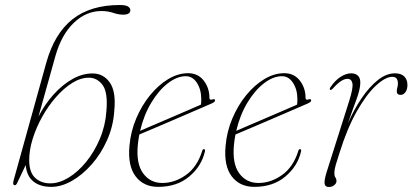

<svg xmlns="http://www.w3.org/2000/svg" viewBox="-20 -738 1646 766"><path d="M201.5 -516 133.5 -273Q159 -322.5 194 -361.2Q229 -400 268.8 -422.5Q308.5 -445 349.5 -445Q392.5 -445 418 -408.8Q443.5 -372.5 436 -297Q432 -234 407.2 -178.8Q382.5 -123.5 345.5 -81.8Q308.5 -40 266.5 -16.2Q224.5 7.5 185 7.5Q140 7.5 113.2 -14Q86.5 -35.5 82.5 -79.5L49.5 -10Q44.5 1.5 39 1Q29 0.5 34.5 -19L165 -489Q197.5 -604.5 269.2 -661.2Q341 -718 458.5 -718Q481.5 -718 490.8 -712Q500 -706 500 -697.5Q500 -679.5 471.5 -679.5Q452.5 -679.5 431.5 -686.8Q410.5 -694 385 -694Q323.5 -694 274.5 -647Q225.5 -600 201.5 -516ZM334.5 -428Q301.5 -428 268 -407Q234.5 -386 203.8 -351Q173 -316 148.8 -272.8Q124.5 -229.5 110.5 -184.5Q96.5 -139.5 96.5 -99.5Q96.5 -50.5 120.2 -28.5Q144 -6.5 180.5 -6.5Q216 -6.5 253.5 -29.2Q291 -52 323.8 -92.2Q356.5 -132.5 378.5 -184.5Q400.5 -236.5 404.5 -295Q411 -369 389.5 -398.5Q368 -428 334.5 -428Z M797.5 -133.5Q784 -75 735 -33.8Q686 7.5 611 7.5Q552.5 7.5 520.8 -34.8Q489 -77 496.5 -156.5Q501.5 -213.5 523.5 -265.5Q545.5 -317.5 578.8 -358.2Q612 -399 651.2 -422.5Q690.5 -446 730.5 -446Q770 -446 792.8 -416.5Q815.5 -387 815.5 -348Q815.5 -337 828 -341.5Q837.5 -344.5 838 -337.5Q838.5 -331.5 824 -325Q812.5 -320 785.2 -308.2Q758 -296.5 722.5 -281.2Q687 -266 650.5 -250.2Q614 -234.5 583.2 -221.5Q552.5 -208.5 536 -201.5Q532 -181.5 530 -161.5Q522.5 -85.5 550.8 -46.8Q579 -8 627.5 -8Q677 -8 721.8 -39.8Q766.5 -71.5 786.5 -135.5Q788.5 -143 793.5 -143Q799.5 -143 797.5 -133.5ZM721.5 -434Q686.5 -434 650 -406Q613.5 -378 583.8 -328.8Q554 -279.5 539 -216Q558.5 -224.5 591 -238.5Q623.5 -252.5 660 -268Q696.5 -283.5 729.2 -297.8Q762 -312 781.5 -320.5Q783 -327.5 783 -341.5Q783 -380.5 765.8 -407.2Q748.5 -434 721.5 -434Z M1181 -133.5Q1167.5 -75 1118.5 -33.8Q1069.5 7.5 994.5 7.5Q936 7.5 904.2 -34.8Q872.5 -77 880 -156.5Q885 -213.5 907 -265.5Q929 -317.5 962.2 -358.2Q995.5 -399 1034.8 -422.5Q1074 -446 1114 -446Q1153.5 -446 1176.2 -416.5Q1199 -387 1199 -348Q1199 -337 1211.5 -341.5Q1221 -344.5 1221.5 -337.5Q1222 -331.5 1207.5 -325Q1196 -320 1168.8 -308.2Q1141.5 -296.5 1106 -281.2Q1070.5 -266 1034 -250.2Q997.5 -234.5 966.8 -221.5Q936 -208.5 919.5 -201.5Q915.5 -181.5 913.5 -161.5Q906 -85.5 934.2 -46.8Q962.5 -8 1011 -8Q1060.5 -8 1105.2 -39.8Q1150 -71.5 1170 -135.5Q1172 -143 1177 -143Q1183 -143 1181 -133.5ZM1105 -434Q1070 -434 1033.5 -406Q997 -378 967.2 -328.8Q937.5 -279.5 922.5 -216Q942 -224.5 974.5 -238.5Q1007 -252.5 1043.5 -268Q1080 -283.5 1112.8 -297.8Q1145.5 -312 1165 -320.5Q1166.5 -327.5 1166.5 -341.5Q1166.5 -380.5 1149.2 -407.2Q1132 -434 1105 -434Z M1297.5 -379.5Q1293.5 -381.5 1298 -389.5Q1316.5 -417 1338.5 -431.2Q1360.5 -445.5 1381 -445.5Q1397.5 -445.5 1407.5 -436.5Q1417.5 -427.5 1417.5 -408.5Q1417.5 -382.5 1401.8 -340.5Q1386 -298.5 1368 -245.5Q1391.5 -300 1422.2 -345.5Q1453 -391 1487 -418.2Q1521 -445.5 1555.5 -445.5Q1580.5 -445.5 1593 -432.8Q1605.5 -420 1605.5 -399Q1605.5 -382 1597.8 -370.8Q1590 -359.5 1578.5 -359.5Q1563 -359.5 1563 -373.5Q1563 -381.5 1565.2 -388.8Q1567.5 -396 1567.5 -404.5Q1567.5 -431.5 1545.5 -431.5Q1517.5 -431.5 1479.8 -396.5Q1442 -361.5 1403.5 -293.8Q1365 -226 1334.5 -128Q1325 -98.5 1319.5 -80.2Q1314 -62 1314 -46.5Q1314 -35.5 1318.2 -29.8Q1322.5 -24 1322.5 -16Q1322.5 -7 1313.8 0.5Q1305 8 1292 8Q1277 8 1275 -5.2Q1273 -18.5 1283.5 -52.5L1373.5 -336.5Q1389.5 -387.5 1386 -405.5Q1382.5 -423.5 1366 -423.5Q1355.5 -423.5 1342 -415.5Q1328.5 -407.5 1308.5 -385.5Q1301 -377.5 1297.5 -379.5Z"/></svg>

Font: Fraunces 72pt Thin
Style: Italic
Weight: 100
Italic angle: -16°
Version: Version 1.000;[b76b70a41]